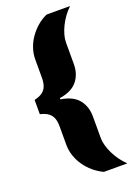

<svg xmlns="http://www.w3.org/2000/svg" viewBox="-167 -808 723 1024"><g transform="rotate(-20 195.0 -296.5)"><path d="M237 150Q207 136 181.5 114.5Q156 93 137 65.5Q118 38 108 7.5Q98 -23 98 -54V-159Q98 -186 91 -205Q84 -224 67.5 -236.5Q51 -249 21 -256V-337Q51 -344 67.5 -356.5Q84 -369 91 -388.5Q98 -408 98 -434V-539Q98 -570 108 -600.5Q118 -631 137 -658.5Q156 -686 181.5 -708Q207 -730 237 -743H370Q351 -725 335 -703Q319 -681 307.5 -657.5Q296 -634 289.5 -611Q283 -588 283 -568V-445Q283 -389 252 -350Q221 -311 151 -300V-293Q221 -282 252 -243Q283 -204 283 -148V-25Q283 -5 289.5 18Q296 41 307.5 64.5Q319 88 335 110Q351 132 370 150Z"/></g></svg>

Font: Saira Thin Black
Style: Regular
Weight: 900
Version: Version 1.101